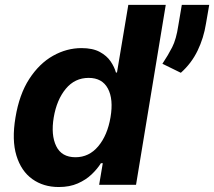

<svg xmlns="http://www.w3.org/2000/svg" viewBox="-20 -747 866 776"><path d="M529.8 0 649.9 -727.3H498.6L452.8 -453.8H448.6Q442.5 -476.2 427.1 -498.9Q411.7 -521.7 383.3 -537.1Q354.8 -552.6 309.4 -552.6Q249.4 -552.6 194.2 -521.5Q138.9 -490.4 98.4 -428.1Q57.9 -365.8 42.5 -272Q27.2 -180.8 46.4 -118.1Q65.6 -55.4 110.5 -23.3Q155.4 8.9 217.6 8.9Q261.6 8.9 294.5 -5.7Q327.4 -20.2 350.5 -42.4Q373.7 -64.6 387.9 -87.4H395.4L380.7 0ZM426.6 -272.7Q414.2 -199.9 377 -155.7Q339.8 -111.5 285.1 -111.5Q229 -111.5 207.2 -156.4Q185.3 -201.3 197.2 -272.7Q209.3 -343.8 245.8 -388Q282.3 -432.2 338.4 -432.2Q393.1 -432.2 416.1 -389Q439.1 -345.9 426.6 -272.7ZM825.6 -727.3 812.5 -651.6Q803.3 -593.4 778.6 -542.3Q753.9 -491.1 710.9 -452.8L636.4 -489.3Q659.4 -523.8 676 -556.3Q692.5 -588.8 700.6 -643.5L714.8 -727.3Z"/></svg>

Font: Inter UI
Style: Bold Italic
Weight: 700
Italic angle: 9.39999°
Designer: Rasmus Andersson
Foundry: rsms
Version: 3.2;8d6f07862